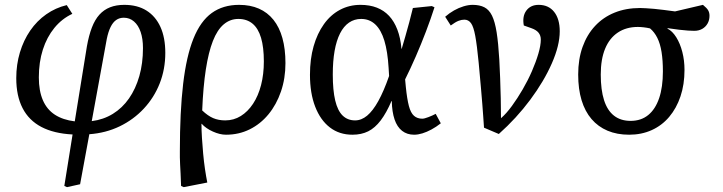

<svg xmlns="http://www.w3.org/2000/svg" viewBox="-20 -541 2980 791"><path d="M256 230 245 225 279 13Q202 9 150.5 -18Q99 -45 73 -95.5Q47 -146 47 -219Q47 -275 62 -325Q77 -375 104.5 -415Q132 -455 170.5 -482Q209 -509 255 -520L278 -484Q235 -464 204 -426Q173 -388 156.5 -336.5Q140 -285 140 -222Q140 -167 156.5 -128.5Q173 -90 206 -68.5Q239 -47 288 -41L338 -350Q346 -395 358.5 -427.5Q371 -460 389.5 -480.5Q408 -501 433.5 -511Q459 -521 492 -521Q546 -521 583.5 -497.5Q621 -474 641 -430Q661 -386 661 -323Q661 -256 638 -197.5Q615 -139 572.5 -93.5Q530 -48 473 -20.5Q416 7 348 12L310 218ZM358 -42Q406 -48 445 -72Q484 -96 511.5 -135.5Q539 -175 554 -227.5Q569 -280 569 -343Q569 -381 559.5 -409Q550 -437 532 -452.5Q514 -468 490 -468Q472 -468 458.5 -458.5Q445 -449 435.5 -429.5Q426 -410 420 -381Z M737 230 726 225Q725 196 724 174.5Q723 153 722 136.5Q721 120 721 107Q721 94 721 82Q721 -81 734.5 -195.5Q748 -310 777 -382Q806 -454 852.5 -487.5Q899 -521 965 -521Q1011 -521 1046.5 -505.5Q1082 -490 1106.5 -459.5Q1131 -429 1143.5 -384Q1156 -339 1156 -281Q1156 -218 1137.5 -164Q1119 -110 1086 -70Q1053 -30 1008.5 -8Q964 14 911 14Q886 14 857 1Q828 -12 811 -31H810Q810 -4 812 27.5Q814 59 817 92Q820 125 824.5 155.5Q829 186 834 211ZM908 -45Q943 -45 972 -63Q1001 -81 1022.5 -113.5Q1044 -146 1055.5 -190.5Q1067 -235 1067 -288Q1067 -346 1055.5 -385Q1044 -424 1020.5 -443.5Q997 -463 962 -463Q928 -463 901.5 -440.5Q875 -418 857 -372Q839 -326 828 -255Q817 -184 813 -86Q836 -64 858 -54.5Q880 -45 908 -45Z M1432 14Q1378 14 1339 -16Q1300 -46 1278.5 -101.5Q1257 -157 1257 -233Q1257 -298 1272 -350.5Q1287 -403 1314.5 -441.5Q1342 -480 1380.5 -500.5Q1419 -521 1465 -521Q1503 -521 1532.5 -509.5Q1562 -498 1583 -475.5Q1604 -453 1617 -419Q1630 -385 1634 -340H1635Q1642 -364 1650 -391.5Q1658 -419 1666 -449Q1674 -479 1681 -508L1759 -516L1770 -511Q1755 -464 1735 -411.5Q1715 -359 1693 -308.5Q1671 -258 1649 -214L1652 -182Q1657 -133 1664.5 -104.5Q1672 -76 1685.5 -64Q1699 -52 1720 -52Q1728 -52 1745 -58.5Q1762 -65 1775 -72L1796 -33Q1777 -18 1757.5 -7.5Q1738 3 1720 8.5Q1702 14 1686 14Q1657 14 1636.5 -2Q1616 -18 1605.5 -49Q1595 -80 1594 -125H1593Q1572 -76 1548.5 -45Q1525 -14 1497 0Q1469 14 1432 14ZM1443 -45Q1469 -45 1492.5 -64.5Q1516 -84 1538.5 -124.5Q1561 -165 1583 -228L1581 -261Q1577 -329 1563.5 -373.5Q1550 -418 1526 -440.5Q1502 -463 1468 -463Q1440 -463 1418 -448Q1396 -433 1381 -403.5Q1366 -374 1358.5 -331.5Q1351 -289 1351 -234Q1351 -169 1361 -127Q1371 -85 1391.5 -65Q1412 -45 1443 -45Z M2035 11 1974 -15Q1972 -44 1970.5 -65.5Q1969 -87 1967 -112.5Q1965 -138 1961.5 -178Q1958 -218 1952 -283Q1945 -355 1938 -393Q1931 -431 1920.5 -445.5Q1910 -460 1893 -460Q1881 -460 1868.5 -455Q1856 -450 1837 -436L1814 -472Q1831 -487 1850.5 -498Q1870 -509 1890 -515Q1910 -521 1927 -521Q1956 -521 1975.5 -511Q1995 -501 2007 -476.5Q2019 -452 2026 -408Q2033 -364 2037 -296Q2039 -260 2040.5 -219Q2042 -178 2043 -136Q2044 -94 2044 -54Q2066 -73 2089 -104.5Q2112 -136 2133.5 -173Q2155 -210 2171.5 -248Q2188 -286 2198 -320Q2208 -354 2208 -378Q2208 -395 2198.5 -406.5Q2189 -418 2169 -425L2138 -436Q2131 -474 2148.5 -497.5Q2166 -521 2199 -521Q2240 -521 2263 -492Q2286 -463 2286 -412Q2286 -354 2253.5 -280Q2221 -206 2164.5 -130Q2108 -54 2035 11Z M2572 14Q2522 14 2483 -2.5Q2444 -19 2417 -50.5Q2390 -82 2376 -128Q2362 -174 2362 -234Q2362 -297 2380 -347.5Q2398 -398 2431.5 -434Q2465 -470 2512 -489Q2559 -508 2617 -508Q2627 -508 2642 -507Q2657 -506 2675.5 -504.5Q2694 -503 2715.5 -500Q2737 -497 2761 -494L2876 -521Q2892 -508 2897.5 -498.5Q2903 -489 2903 -476Q2903 -458 2895 -444Q2887 -430 2873 -422Q2859 -414 2840 -414Q2830 -414 2814.5 -415Q2799 -416 2778 -418.5Q2757 -421 2730 -425V-423Q2750 -413 2766 -387.5Q2782 -362 2791 -327Q2800 -292 2800 -253Q2800 -193 2783.5 -144Q2767 -95 2737 -59.5Q2707 -24 2665 -5Q2623 14 2572 14ZM2578 -43Q2621 -43 2650.5 -67Q2680 -91 2695.5 -136.5Q2711 -182 2711 -247Q2711 -292 2705.5 -326.5Q2700 -361 2688 -385Q2676 -409 2658 -424Q2645 -427 2631.5 -428.5Q2618 -430 2608 -430Q2560 -430 2525.5 -407Q2491 -384 2473 -340.5Q2455 -297 2455 -234Q2455 -171 2468.5 -128.5Q2482 -86 2509.5 -64.5Q2537 -43 2578 -43Z"/></svg>

Font: Literata
Style: Italic
Weight: 400
Italic angle: -2°
Designer: Latin by Veronika Burian and Jose Scaglione. Greek by Irene Vlachou. Cyrillic by Vera Evstafieva
Foundry: TypeTogether
Version: Version 3.103;gftools[0.9.29]